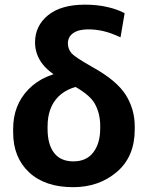

<svg xmlns="http://www.w3.org/2000/svg" viewBox="-20 -777 625 812"><path d="M289.3 14.6Q170.2 14.6 102.9 -48.3Q35.6 -111.3 35.6 -217V-231.9Q35.6 -332.8 100.6 -399.4Q165.5 -466.1 280 -477.8L364 -419.7Q272.7 -414.3 226.9 -368.5Q181.2 -322.8 181.2 -241.9V-231.9Q181.2 -167 208.3 -131Q235.4 -95 289.3 -94.5Q345.5 -94.2 374.6 -132.6Q403.8 -170.9 403.8 -233.9V-245.6Q403.8 -297.6 380.5 -339.2Q357.2 -380.9 271 -424.8Q191.2 -465.3 159.7 -506.3Q128.2 -547.4 128.2 -597.7Q128.2 -667.7 183.1 -712.5Q238 -757.3 339.6 -757.3Q391.6 -757.3 434.7 -747.2Q477.8 -737.1 507.1 -721.2L489.7 -619.1Q450 -637.7 417.7 -645.3Q385.5 -652.8 353.3 -652.8Q311.8 -652.8 289.4 -636.8Q267.1 -620.8 267.1 -593.8Q267.1 -571 281.4 -553.3Q295.7 -535.6 371.8 -492.9Q473.4 -436.5 511.6 -376Q549.8 -315.4 549.8 -243.4V-229.2Q549.8 -114.3 474.1 -49.8Q398.4 14.6 289.3 14.6Z"/></svg>

Font: RobotoFlex
Style: Regular
Weight: 400
Designer: Berlow after Robertson
Foundry: Google
Version: Version 2.136